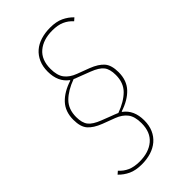

<svg xmlns="http://www.w3.org/2000/svg" viewBox="-259 -791 1025 1025"><g transform="rotate(-45 253.5 -278.5)"><path d="M429 -283Q429 -221 393 -182.5Q357 -144 292 -123V-120Q344 -82 344 -4Q344 34 331 63.5Q318 93 294.5 113Q271 133 239 143Q207 153 169 153Q123 153 92 138.5Q61 124 38 100L54 86Q74 109 102 121.5Q130 134 171 134Q240 134 281.5 99Q323 64 323 -4Q323 -54 302.5 -81Q282 -108 242 -123L173 -149Q124 -168 101 -194.5Q78 -221 78 -274Q78 -336 114 -374.5Q150 -413 215 -434V-437Q163 -475 163 -553Q163 -591 176 -620.5Q189 -650 212 -670Q235 -690 267.5 -700Q300 -710 338 -710Q384 -710 415 -695.5Q446 -681 469 -657L453 -643Q433 -666 405 -678.5Q377 -691 336 -691Q267 -691 225.5 -656Q184 -621 184 -553Q184 -503 204.5 -476Q225 -449 265 -434L334 -408Q383 -389 406 -362.5Q429 -336 429 -283ZM99 -274Q99 -230 117 -207Q135 -184 182 -166Q210 -155 227 -148.5Q244 -142 253.5 -138.5Q263 -135 267 -133Q271 -131 274 -130Q337 -153 372.5 -188.5Q408 -224 408 -283Q408 -327 390 -350Q372 -373 325 -391Q296 -402 279.5 -408.5Q263 -415 253.5 -418.5Q244 -422 240 -423.5Q236 -425 233 -427Q170 -404 134.5 -368.5Q99 -333 99 -274Z"/></g></svg>

Font: IBM Plex Sans Cond Thin
Style: Italic
Weight: 100
Width: 3
Italic angle: -11°
Designer: Mike Abbink, Paul van der Laan, Pieter van Rosmalen
Foundry: Bold Monday
Version: Version 1.3